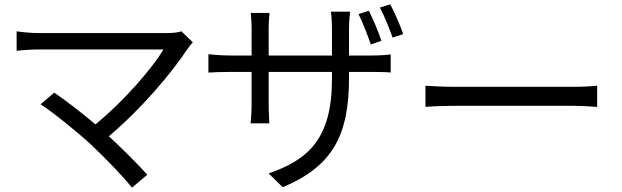

<svg xmlns="http://www.w3.org/2000/svg" viewBox="-20 -830 2880 889"><path d="M57 -595C76 -597 119 -601 158 -601H737C689 -520 560 -367 422 -254C353 -313 269 -376 231 -401L168 -347C223 -312 341 -217 403 -159C469 -97 552 -11 591 39L662 -21C620 -68 547 -141 484 -199C637 -328 775 -493 848 -603C854 -612 863 -623 873 -634L820 -685C806 -680 783 -677 756 -677H158C124 -677 84 -681 57 -685Z M945 -494C957 -495 1002 -497 1045 -497H1145V-349C1145 -311 1142 -269 1140 -259H1227C1227 -269 1224 -313 1224 -349V-497H1517V-463C1517 -185 1405 -90 1224 -27L1289 37C1519 -60 1596 -202 1596 -469V-497H1698C1741 -497 1778 -496 1789 -494V-578C1775 -576 1741 -573 1698 -573H1596V-695C1596 -733 1600 -766 1601 -776H1512C1514 -766 1517 -733 1517 -695V-573H1224V-698C1224 -732 1227 -760 1228 -770H1141C1142 -760 1145 -730 1145 -698V-573H1045C1003 -573 954 -578 945 -579ZM1640 -765C1659 -727 1682 -667 1697 -624L1746 -641C1733 -682 1706 -744 1688 -780ZM1739 -795C1759 -758 1782 -700 1798 -656L1847 -672C1833 -713 1806 -774 1787 -810Z M1950 -335C1981 -338 2034 -340 2089 -340H2638C2683 -340 2725 -336 2745 -335V-433C2723 -431 2687 -428 2637 -428H2089C2033 -428 1980 -431 1950 -433Z"/></svg>

Font: GenEiGothic-pro-Regular
Style: Regular
Weight: 400
Designer: Ryoko NISHIZUKA (kana & ideographs); Paul D. Hunt (Latin, Greek & Cyrillic); Wenlong ZHANG (bopomofo); Sandoll Communica
Foundry: Adobe Systems Incorporated; o_tamon
Version: Version 1.000.140830